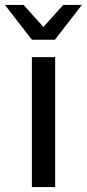

<svg xmlns="http://www.w3.org/2000/svg" viewBox="-55 -763 354 783"><path d="M170 0H75V-530H170ZM122 -653 203 -743H279L169 -601H75L-35 -743H41Z"/></svg>

Font: AbakuTLSymSans
Style: Regular
Weight: 400
Version: Version 2007.05.04